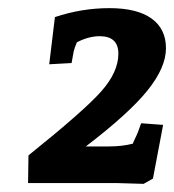

<svg xmlns="http://www.w3.org/2000/svg" viewBox="-20 -900 428 472"><path d="M115 -858Q181 -880 249 -880Q317 -880 352.5 -854.5Q388 -829 388 -781.5Q388 -734 342.5 -677.5Q297 -621 191 -540H247Q281 -540 307 -547Q306 -547 312.5 -560.5Q319 -574 319 -575L327 -597L381 -593L356 -461L333 -448Q277 -450 266 -450H49L50 -518Q187 -628 229 -675.5Q271 -723 271 -768Q271 -811 225 -811Q198 -811 169 -796Q164 -785 161 -773L156 -745L101 -742Z"/></svg>

Font: Andada SC
Style: Bold Italic
Weight: 700
Italic angle: -8.29999°
Designer: Carolina Giovagnoli
Foundry: Carolina Giovagnoli
Version: Version 1.003